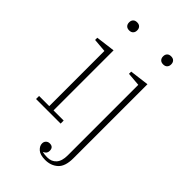

<svg xmlns="http://www.w3.org/2000/svg" viewBox="-280 -813 1110 1110"><g transform="rotate(45 275.5 -257.5)"><path d="M142 -661Q126 -661 117.5 -670Q109 -679 109 -693V-695Q109 -709 117.5 -718Q126 -727 142 -727Q158 -727 166.5 -718Q175 -709 175 -695V-693Q175 -679 166.5 -670Q158 -661 142 -661ZM42 -25H125V-476L42 -483V-501L160 -516V-25H243V0H42ZM328 212Q286 212 267 194.5Q248 177 248 157Q248 143 257 134Q266 125 280 125Q310 125 310 156Q310 179 288 187V189Q296 191 306 192Q316 193 326 193Q361 193 381.5 170Q402 147 402 101V-476L319 -483V-501L437 -516V89Q437 156 406 184Q375 212 328 212ZM420 -661Q404 -661 395.5 -670Q387 -679 387 -693V-695Q387 -709 395.5 -718Q404 -727 420 -727Q436 -727 444.5 -718Q453 -709 453 -695V-693Q453 -679 444.5 -670Q436 -661 420 -661Z"/></g></svg>

Font: IBM Plex Serif ExtraLight
Style: Regular
Weight: 200
Designer: Mike Abbink, Paul van der Laan, Pieter van Rosmalen
Foundry: Bold Monday
Version: Version 2.5